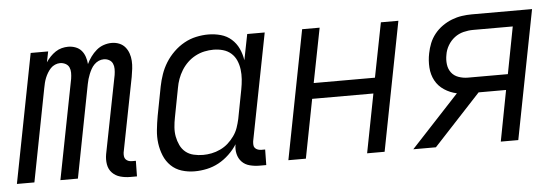

<svg xmlns="http://www.w3.org/2000/svg" viewBox="-45 -659 2286 787"><g transform="rotate(-5 1098.5 -265.0)"><path d="M490 12H462Q441 12 421.5 6.5Q402 1 388.5 -13Q375 -27 371.5 -47.5Q368 -68 372 -90L435 -410Q437 -423 437 -435Q437 -447 432.5 -457Q428 -467 418 -472.5Q408 -478 396 -478Q385 -478 375 -473.5Q365 -469 357 -461Q349 -453 343.5 -443Q338 -433 334 -423Q330 -413 327 -403Q324 -393 322 -382L248 0H176L256 -410Q258 -423 258 -435Q258 -447 253.5 -457Q249 -467 238.5 -472.5Q228 -478 216 -478Q206 -478 195.5 -473.5Q185 -469 177.5 -461Q170 -453 164 -443Q158 -433 154 -423Q150 -413 147.5 -403Q145 -393 143 -382L69 0H-3L100 -530H172L163 -486Q171 -498 181 -508.5Q191 -519 203 -527Q215 -535 228.5 -538.5Q242 -542 255 -542Q271 -542 285.5 -536.5Q300 -531 309.5 -520Q319 -509 324 -494Q329 -479 330 -464Q337 -479 347.5 -493.5Q358 -508 371.5 -519.5Q385 -531 401.5 -536.5Q418 -542 434 -542Q451 -542 465.5 -536Q480 -530 489.5 -518.5Q499 -507 504 -492.5Q509 -478 510 -462Q511 -446 509 -429.5Q507 -413 504 -396L444 -90Q443 -82 444 -74.5Q445 -67 449.5 -62Q454 -57 460.5 -54.5Q467 -52 475 -52H491Z M728 12Q700 12 674.5 4Q649 -4 630.5 -22Q612 -40 602 -64.5Q592 -89 588.5 -115.5Q585 -142 588 -170.5Q591 -199 596 -227L619 -347Q624 -372 632.5 -396.5Q641 -421 655 -443.5Q669 -466 689 -485.5Q709 -505 732.5 -518Q756 -531 781.5 -536.5Q807 -542 831 -542Q858 -542 883 -535Q908 -528 926.5 -511.5Q945 -495 955.5 -472.5Q966 -450 970 -424L991 -530H1063L977 -90Q976 -82 976.5 -74.5Q977 -67 981.5 -62Q986 -57 993 -54.5Q1000 -52 1007 -52H1023L1022 12H994Q974 12 954.5 7Q935 2 922 -11.5Q909 -25 904.5 -44.5Q900 -64 904 -84Q890 -62 870 -43Q850 -24 827 -11.5Q804 1 778.5 6.5Q753 12 728 12ZM768 -52Q785 -52 803 -55.5Q821 -59 839 -67.5Q857 -76 871 -88.5Q885 -101 896.5 -117Q908 -133 914 -150.5Q920 -168 924 -186L947 -306Q951 -327 952.5 -347.5Q954 -368 951.5 -387.5Q949 -407 941.5 -424.5Q934 -442 920 -454.5Q906 -467 887 -472.5Q868 -478 847 -478Q829 -478 810 -474Q791 -470 773 -460.5Q755 -451 740.5 -437Q726 -423 715.5 -406Q705 -389 698.5 -371Q692 -353 689 -335L666 -215Q662 -195 660.5 -175Q659 -155 662.5 -136.5Q666 -118 674 -101Q682 -84 696 -72.5Q710 -61 729 -56.5Q748 -52 768 -52Z M1114 0 1217 -530H1289L1245 -306H1497L1541 -530H1613L1510 0H1438L1485 -242H1233L1186 0Z M2060 0H1988L2028 -209H1915L1721 0H1628L1826 -213Q1798 -219 1774.5 -234.5Q1751 -250 1738 -274Q1725 -298 1723 -327.5Q1721 -357 1727 -386Q1731 -407 1739 -427Q1747 -447 1761 -464.5Q1775 -482 1793.5 -495Q1812 -508 1832.5 -516Q1853 -524 1874 -527Q1895 -530 1915 -530H2163ZM1877 -273H2041L2078 -466H1915Q1895 -466 1875 -461Q1855 -456 1838.5 -443.5Q1822 -431 1811 -412.5Q1800 -394 1797 -374Q1793 -354 1795.5 -334.5Q1798 -315 1809 -300.5Q1820 -286 1838.5 -279.5Q1857 -273 1877 -273Z"/></g></svg>

Font: Lode
Style: Italic
Weight: 400
Italic angle: -11°
Monospace: yes
Designer: Belleve Invis
Foundry: Belleve Invis
Version: Version 29.2.0; ttfautohint (v1.8.3)